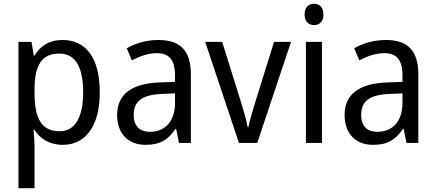

<svg xmlns="http://www.w3.org/2000/svg" viewBox="-20 -758 2313 1018"><path d="M312 -546C239 -546 194 -514 163 -463H159L147 -536H78V240H163V13C163 -11 160 -45 158 -69H163C192 -24 241 10 313 10C433 10 509 -88 509 -269C509 -454 433 -546 312 -546ZM295 -474C382 -474 421 -398 421 -269C421 -142 381 -62 297 -62C198 -62 163 -132 163 -268V-286C164 -413 201 -474 295 -474Z M820 -546C756 -546 697 -528 652 -502L679 -438C721 -460 765 -476 812 -476C875 -476 908 -443 908 -357V-324L828 -321C676 -316 601 -256 601 -149C601 -49 660 10 752 10C829 10 871 -17 911 -75H914L929 0H992V-364C992 -486 939 -546 820 -546ZM840 -260 908 -263V-213C908 -111 852 -59 775 -59C723 -59 689 -87 689 -149C689 -218 729 -256 840 -260Z M1247 0H1344L1523 -536H1433L1332 -212C1319 -168 1302 -113 1297 -84H1293C1287 -121 1270 -177 1257 -219L1158 -536H1068Z M1646 -738C1616 -738 1595 -720 1595 -681C1595 -644 1616 -625 1646 -625C1674 -625 1695 -644 1695 -681C1695 -719 1674 -738 1646 -738ZM1687 -536H1602V0H1687Z M2026 -546C1962 -546 1903 -528 1858 -502L1885 -438C1927 -460 1971 -476 2018 -476C2081 -476 2114 -443 2114 -357V-324L2034 -321C1882 -316 1807 -256 1807 -149C1807 -49 1866 10 1958 10C2035 10 2077 -17 2117 -75H2120L2135 0H2198V-364C2198 -486 2145 -546 2026 -546ZM2046 -260 2114 -263V-213C2114 -111 2058 -59 1981 -59C1929 -59 1895 -87 1895 -149C1895 -218 1935 -256 2046 -260Z"/></svg>

Font: Noto Sans Lao Looped SemiCondensed
Style: Regular
Weight: 400
Width: 4
Designer: Mark Frömberg, Ben Mitchell
Foundry: The Fontpad Ltd
Version: Version 1.002